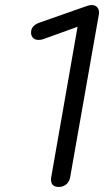

<svg xmlns="http://www.w3.org/2000/svg" viewBox="-20 -730 412 760"><path d="M182 -19Q182 -26 183 -30L287 -624L154 -576Q145 -572 133 -572Q110 -572 104 -592Q103 -595 103 -602Q103 -628 135 -640L326 -707Q335 -710 343 -710Q356 -710 364 -702Q372 -694 372 -680Q372 -674 371 -671L258 -30Q255 -11 242.5 -0.5Q230 10 213 10Q182 10 182 -19Z"/></svg>

Font: Kodchasan
Style: Italic
Weight: 400
Italic angle: -10°
Version: Version 1.000; ttfautohint (v1.6)